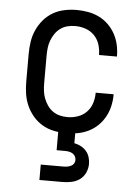

<svg xmlns="http://www.w3.org/2000/svg" viewBox="-53 -570 607 832"><g transform="rotate(5 250.0 -154.0)"><path d="M247 8Q221 8 194 2.5Q167 -3 144 -16.5Q121 -30 103.5 -50.5Q86 -71 75 -95.5Q64 -120 60 -146.5Q56 -173 56 -200V-320Q56 -347 60 -373.5Q64 -400 75 -424.5Q86 -449 103.5 -469.5Q121 -490 144 -503.5Q167 -517 194 -522.5Q221 -528 247 -528Q272 -528 297 -523.5Q322 -519 344.5 -508Q367 -497 385 -479.5Q403 -462 415 -440Q427 -418 432.5 -393.5Q438 -369 438 -344Q438 -344 438 -343.5Q438 -343 438 -342H360Q360 -342 360 -342.5Q360 -343 360 -343Q360 -366 353 -388Q346 -410 330 -426.5Q314 -443 292 -450.5Q270 -458 247 -458Q230 -458 213.5 -454Q197 -450 183 -440Q169 -430 159.5 -416Q150 -402 144 -386.5Q138 -371 136 -354Q134 -337 134 -320V-200Q134 -183 136 -166Q138 -149 144 -133.5Q150 -118 159.5 -104Q169 -90 183 -80Q197 -70 213.5 -66Q230 -62 247 -62Q270 -62 292 -69.5Q314 -77 330 -93.5Q346 -110 353 -132Q360 -154 360 -177Q360 -177 360 -177.5Q360 -178 360 -178H438Q438 -177 438 -176.5Q438 -176 438 -176Q438 -151 432.5 -126.5Q427 -102 415 -80Q403 -58 385 -40.5Q367 -23 344.5 -12Q322 -1 297 3.5Q272 8 247 8ZM150 220V153H250Q258 153 266 151.5Q274 150 281.5 146.5Q289 143 293.5 136Q298 129 298 121Q298 112 294 104.5Q290 97 282.5 92.5Q275 88 266.5 86.5Q258 85 250 85H213V0H287V48Q302 51 315.5 58Q329 65 339 76.5Q349 88 353.5 102.5Q358 117 358 132Q358 152 349.5 170.5Q341 189 325 200.5Q309 212 289.5 216Q270 220 250 220Z"/></g></svg>

Font: Iosevka SS04
Style: Regular
Weight: 400
Monospace: yes
Designer: Belleve Invis
Foundry: Belleve Invis
Version: Version 19.0.0; ttfautohint (v1.8.4)